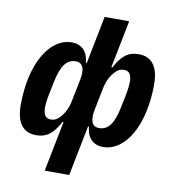

<svg xmlns="http://www.w3.org/2000/svg" viewBox="-96 -795 981 1080"><g transform="rotate(10 394.5 -255.0)"><path d="M232 200H372L429 -87H434C440 -23 475 12 531 12C659 12 754 -150 754 -384C754 -486 714 -537 640 -537C582 -537 545 -511 506 -438H500L554 -710H414L360 -438H355C349 -502 314 -537 258 -537C130 -537 35 -375 35 -141C35 -39 75 12 149 12C207 12 244 -14 283 -87H289ZM215 -89C187 -89 172 -108 172 -150C172 -172 176 -202 182 -230L196 -299C216 -397 247 -436 298 -436C341 -436 352 -397 339 -335L315 -215C307 -173 290 -137 264 -111C248 -95 233 -89 215 -89ZM491 -89C448 -89 437 -128 450 -190L474 -310C482 -352 499 -388 525 -414C541 -430 556 -436 574 -436C602 -436 617 -417 617 -375C617 -353 613 -323 607 -295L593 -226C573 -128 542 -89 491 -89Z"/></g></svg>

Font: Braiins Sans
Style: Bold Italic
Weight: 700
Italic angle: -11.31°
Designer: Mike Abbink, Paul van der Laan, Pieter van Rosmalen, Jiri Chlebus, Lubos Buracinsky
Foundry: Bold Monday, Sudetype
Version: Version 1.000;hotconv 1.0.109;makeotfexe 2.5.65596